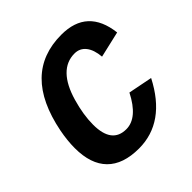

<svg xmlns="http://www.w3.org/2000/svg" viewBox="-180 -810 962 962"><g transform="rotate(-45 300.5 -329.5)"><path d="M188.5 -237.3Q188.5 -103.5 290.5 -103.5Q370.6 -103.5 431.2 -222.7L559.6 -197.3Q453.1 9.8 267.1 9.8Q154.8 9.8 97.7 -48.1Q40.5 -106 40.5 -219.2Q40.5 -272 52.2 -332.5Q118.7 -668.9 395 -668.9Q578.1 -668.9 600.6 -479L461.4 -446.8Q457 -499 434.6 -527.3Q412.1 -555.7 375 -555.7Q317.9 -555.7 277.1 -513.9Q236.3 -472.2 212.4 -389.6Q188.5 -307.1 188.5 -237.3Z"/></g></svg>

Font: Liberation Mono
Style: Bold Italic
Weight: 700
Italic angle: -12°
Monospace: yes
Designer: Steve Matteson
Foundry: Ascender Corporation
Version: Version 2.1.5